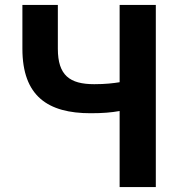

<svg xmlns="http://www.w3.org/2000/svg" viewBox="-20 -760 744 780"><path d="M466 0H613V-740H466V-426C441 -422 409 -418 363 -418C263 -418 215 -454 215 -562V-740H71V-562C71 -369 175 -300 348 -300C399 -300 432 -303 466 -309Z"/></svg>

Font: Source Han Sans SC Bold
Style: Regular
Weight: 700
Designer: Ryoko NISHIZUKA (kana & ideographs); Paul D. Hunt (Latin, Greek & Cyrillic); Wenlong ZHANG (bopomofo); Sandoll Communica
Foundry: Adobe Systems Incorporated
Version: Version 1.001;PS 1.001;hotconv 1.0.78;makeotf.lib2.5.61930